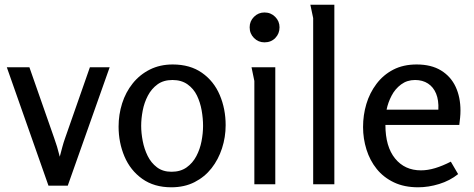

<svg xmlns="http://www.w3.org/2000/svg" viewBox="-20 -783 2016 816"><path d="M105 -497 210 -197Q217 -178 222.5 -159.5Q228 -141 234 -117Q240 -140 245 -158.5Q250 -177 256 -194L362 -497H446L268 6H186L9 -497Z M708 13Q635 13 584.5 -23Q534 -59 509 -118Q484 -177 484 -245Q484 -296 499 -343.5Q514 -391 544 -428.5Q574 -466 617 -487.5Q660 -509 714 -509Q788 -509 838.5 -473.5Q889 -438 914 -379Q939 -320 939 -251Q939 -200 923.5 -152.5Q908 -105 879 -68Q850 -31 807 -9Q764 13 708 13ZM709 -53Q747 -53 773 -71.5Q799 -90 814.5 -119.5Q830 -149 836.5 -183Q843 -217 843 -248Q843 -280 837 -314Q831 -348 817 -377Q803 -406 777 -424.5Q751 -443 713 -443Q675 -443 649.5 -424.5Q624 -406 608.5 -376.5Q593 -347 586.5 -313Q580 -279 580 -248Q580 -218 586.5 -184Q593 -150 607.5 -120.5Q622 -91 647 -72Q672 -53 709 -53Z M1168 -667Q1168 -640 1150 -621.5Q1132 -603 1104 -603Q1078 -603 1059.5 -621.5Q1041 -640 1041 -667Q1041 -693 1059.5 -711.5Q1078 -730 1104 -730Q1131 -730 1149.5 -711.5Q1168 -693 1168 -667ZM1150 -497V0H1061V-439L1049 -497Z M1401 -763V0H1311V-706L1299 -763Z M1751 -509Q1813 -509 1854.5 -483.5Q1896 -458 1916.5 -414Q1937 -370 1937 -313Q1937 -298 1935.5 -283Q1934 -268 1932 -252H1618Q1618 -160 1659 -109.5Q1700 -59 1769 -59Q1798 -59 1829.5 -68.5Q1861 -78 1896 -96L1927 -43Q1892 -15 1846.5 -1Q1801 13 1757 13Q1698 13 1654 -8Q1610 -29 1581 -65Q1552 -101 1537.5 -147.5Q1523 -194 1523 -243Q1523 -294 1537 -341Q1551 -388 1580 -426.5Q1609 -465 1651.5 -487Q1694 -509 1751 -509ZM1744 -443Q1710 -443 1684.5 -424Q1659 -405 1644 -376Q1629 -347 1623 -317H1843Q1845 -357 1833.5 -385Q1822 -413 1799 -428Q1776 -443 1744 -443Z"/></svg>

Font: Rosario Medium
Style: Regular
Weight: 500
Version: Version 1.201